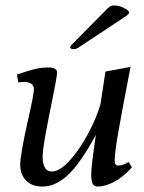

<svg xmlns="http://www.w3.org/2000/svg" viewBox="-20 -673 529 703"><path d="M54 -70Q54 -107 84 -240Q104 -327 104 -346Q104 -373 67 -373Q55 -373 47 -371L42 -400Q83 -414 107 -420Q131 -426 157 -426Q189 -426 189 -407Q189 -393 169 -295Q157 -238 146.5 -179.5Q136 -121 136 -99Q136 -75 144 -60Q152 -45 170 -45Q198 -45 234 -84Q270 -123 301.5 -181.5Q333 -240 348 -292L366 -411L458 -428Q426 -263 413 -188.5Q400 -114 400 -84Q400 -67 413 -67Q431 -67 451 -80L463 -60Q429 -23 396.5 -6.5Q364 10 338 10Q324 10 319 -1Q314 -12 314 -36Q314 -64 331 -179Q275 -76 229.5 -33Q184 10 136 10Q96 10 75 -12.5Q54 -35 54 -70ZM237 -500Q237 -504 246 -513Q255 -522 257 -524L364 -632Q376 -645 382 -649Q388 -653 399 -653Q416 -653 434.5 -643.5Q453 -634 453 -627Q453 -623 443 -615L272 -502Q260 -493 251 -493Q237 -493 237 -500Z"/></svg>

Font: Unna
Style: Italic
Weight: 400
Italic angle: -8.05°
Designer: Jorge de Buen Unna
Foundry: Omnibus-Type
Version: Version 2.008